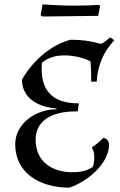

<svg xmlns="http://www.w3.org/2000/svg" viewBox="-20 -849 553 884"><path d="M397 -566C399 -536 400 -503 400 -473H425C430 -548 455 -608 506 -664L487 -677C474 -665 461 -655 445 -647C394 -661 356 -666 304 -666C210 -641 127 -564 81 -482C81 -398 156 -355 240 -350V-346C145 -346 50 -280 50 -185C50 -51 165 15 299 15C382 -12 482 -96 482 -183C482 -199 471 -213 455 -214C439 -197 423 -183 405 -172L404 -165C413 -155 414 -139 414 -126C414 -115 412 -90 407 -80C378 -61 347 -56 313 -56C221 -56 144 -104 144 -206C144 -301 231 -336 326 -336H338L343 -373C218 -373 163 -435 173 -560C204 -586 239 -594 279 -594C314 -594 366 -584 397 -566ZM441 -822 433 -827C399 -824 359 -823 325 -823C293 -823 254 -824 221 -826L176 -829L167 -779L176 -773L432 -776Z"/></svg>

Font: Almendra
Style: Regular
Weight: 400
Designer: Ana Sanfelippo
Foundry: Ana Sanfelippo
Version: Version 1.003